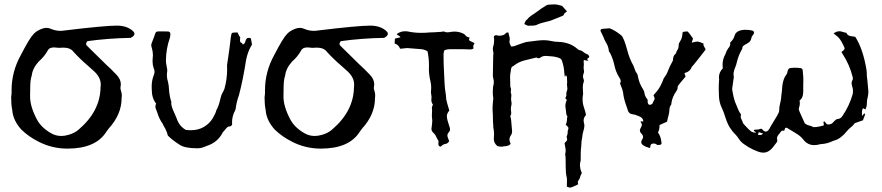

<svg xmlns="http://www.w3.org/2000/svg" viewBox="-20 -669 4053 882"><path d="M290 13.7Q219.2 13.7 157.2 -18.1Q111.8 -41 78.6 -73.2Q39.6 -115.7 36.1 -164.6Q31.2 -188 31.2 -221.7Q31.2 -226.1 32.2 -230.5Q33.2 -234.9 33.2 -239.7V-253.9Q33.2 -340.3 76.2 -417Q115.2 -493.2 134.3 -512.7Q147 -526.9 170.4 -536.1Q182.1 -541 193.4 -541Q203.6 -541 213.4 -536.6Q234.4 -527.3 257.8 -527.3Q268.1 -527.3 279.3 -529.3Q461.4 -551.3 516.6 -551.3Q562.5 -551.3 590.3 -526.9Q597.7 -520 597.7 -513.7Q597.7 -503.9 580.6 -495.1Q476.6 -493.2 381.8 -480Q375.5 -473.1 375.5 -468.3Q375.5 -461.9 380.9 -457.5L465.8 -374Q490.7 -351.6 514.6 -326.2Q535.2 -305.2 535.2 -281.2L533.2 -265.1Q533.2 -259.3 535.6 -252.9Q539.6 -241.2 539.6 -229.5Q539.6 -223.6 538.6 -217.8Q538.6 -143.6 479.5 -78.6Q473.6 -71.3 468.8 -64Q419.9 13.7 290 13.7ZM261.7 -44.4Q277.8 -44.4 295.4 -49.8Q323.2 -57.6 341.3 -73.7Q440.4 -158.2 441.9 -268.1L442.9 -280.3Q442.9 -313 413.1 -340.8L384.8 -366.2Q348.6 -397 318.4 -430.2Q303.7 -450.2 271.5 -450.2L250.5 -449.2Q245.1 -449.2 240.5 -450.2Q235.8 -451.2 228.5 -451.2Q206.1 -451.2 199.2 -437Q184.1 -409.2 157.2 -385.7Q129.4 -355 125.5 -320.3Q118.7 -304.2 118.7 -259.3L118.2 -225.6Q118.2 -179.2 149.9 -119.6Q169.9 -82.5 214.4 -57.1Q236.3 -44.4 261.7 -44.4Z M886.2 12.2Q830.1 12.2 806.2 -3.4Q770.5 -25.9 751 -46.4Q748 -60.1 739.7 -77.1Q729.5 -94.2 728.8 -97.2Q728 -100.1 725.6 -103Q710.9 -124 703.6 -148.9L696.8 -167Q693.8 -173.3 693.8 -179.2Q693.8 -186 697.3 -192.9Q677.2 -218.3 677.2 -256.8L676.8 -272.5Q676.8 -300.3 687.5 -326.7Q689.9 -333.5 689.9 -339.8Q689.9 -347.7 686 -355.5Q680.7 -371.6 680.7 -387.7Q680.7 -396 681.6 -403.8Q682.6 -409.7 682.6 -415.5Q681.6 -435.5 678.2 -445.8Q674.8 -456.1 674.8 -461.4Q674.8 -466.3 676.8 -470.7Q683.1 -485.8 688.5 -501.5Q690.9 -508.8 693.6 -516.1Q696.3 -523.4 703.6 -524.4Q708 -524.9 714.4 -524.9L752 -524.4Q756.3 -524.4 759.5 -521.2Q762.7 -518.1 762.7 -513.7Q762.7 -503.9 760.3 -495.1Q742.7 -444.8 742.2 -391.1Q742.2 -380.4 745.6 -364.7Q746.6 -356.9 747.6 -353.5Q748.5 -350.1 748.5 -344.7Q746.6 -333 746.6 -323.7Q746.6 -307.6 752 -291.5Q755.9 -274.9 756.3 -257.8Q759.3 -222.2 767.1 -201.7Q766.6 -198.7 766.6 -195.3Q766.6 -179.7 781.2 -149.4Q787.1 -136.2 792.5 -122.6Q803.7 -89.4 833.5 -72.3Q845.7 -70.8 856.9 -70.8Q890.6 -70.8 916.5 -85.9Q942.4 -101.1 956.8 -125.2Q971.2 -149.4 973.6 -162.1Q986.3 -185.5 991.2 -210.9Q996.1 -232.9 1002.4 -243.2Q1007.3 -251 1011.2 -261.7Q1023.4 -305.7 1023.4 -351.1L1022.9 -369.6Q1025.9 -391.6 1029.3 -412.6Q1034.2 -442.9 1034.7 -451.2Q1041 -514.2 1045.2 -517.1Q1049.3 -520 1071.3 -520Q1077.6 -503.9 1083.5 -498Q1083.5 -493.7 1083 -490.5Q1082.5 -487.3 1082.5 -484.4Q1082.5 -474.6 1088.6 -472.4Q1094.7 -470.2 1094.7 -464.4Q1105.5 -467.3 1107.9 -481.4Q1112.3 -495.1 1121.6 -495.1Q1126 -495.1 1132.3 -493.2L1137.7 -464.8Q1117.7 -432.1 1110.4 -393.1Q1096.7 -303.7 1077.6 -231.4Q1066.4 -201.2 1062.5 -168.9Q1062 -165.5 1060.1 -161.6Q1045.9 -135.7 1045.9 -106.9L1046.4 -98.1Q1044.4 -87.4 1028.8 -87.4Q1024.9 -87.4 1003.4 -61Q981 -15.6 930.7 1Q925.3 2.4 919.4 5.4Q903.3 12.2 886.2 12.2Z M1454.1 13.7Q1383.3 13.7 1321.3 -18.1Q1275.9 -41 1242.7 -73.2Q1203.6 -115.7 1200.2 -164.6Q1195.3 -188 1195.3 -221.7Q1195.3 -226.1 1196.3 -230.5Q1197.3 -234.9 1197.3 -239.7V-253.9Q1197.3 -340.3 1240.2 -417Q1279.3 -493.2 1298.3 -512.7Q1311 -526.9 1334.5 -536.1Q1346.2 -541 1357.4 -541Q1367.7 -541 1377.4 -536.6Q1398.4 -527.3 1421.9 -527.3Q1432.1 -527.3 1443.4 -529.3Q1625.5 -551.3 1680.7 -551.3Q1726.6 -551.3 1754.4 -526.9Q1761.7 -520 1761.7 -513.7Q1761.7 -503.9 1744.6 -495.1Q1640.6 -493.2 1545.9 -480Q1539.6 -473.1 1539.6 -468.3Q1539.6 -461.9 1544.9 -457.5L1629.9 -374Q1654.8 -351.6 1678.7 -326.2Q1699.2 -305.2 1699.2 -281.2L1697.3 -265.1Q1697.3 -259.3 1699.7 -252.9Q1703.6 -241.2 1703.6 -229.5Q1703.6 -223.6 1702.6 -217.8Q1702.6 -143.6 1643.6 -78.6Q1637.7 -71.3 1632.8 -64Q1584 13.7 1454.1 13.7ZM1425.8 -44.4Q1441.9 -44.4 1459.5 -49.8Q1487.3 -57.6 1505.4 -73.7Q1604.5 -158.2 1606 -268.1L1606.9 -280.3Q1606.9 -313 1577.1 -340.8L1548.8 -366.2Q1512.7 -397 1482.4 -430.2Q1467.8 -450.2 1435.5 -450.2L1414.6 -449.2Q1409.2 -449.2 1404.5 -450.2Q1399.9 -451.2 1392.6 -451.2Q1370.1 -451.2 1363.3 -437Q1348.1 -409.2 1321.3 -385.7Q1293.5 -355 1289.6 -320.3Q1282.7 -304.2 1282.7 -259.3L1282.2 -225.6Q1282.2 -179.2 1314 -119.6Q1334 -82.5 1378.4 -57.1Q1400.4 -44.4 1425.8 -44.4Z M2004.4 4.4Q1993.7 4.4 1993.7 -9.3Q1993.7 -15.1 1994.6 -19.5L1993.7 -22.5Q1989.3 -29.3 1985.4 -37.1Q1980.5 -50.3 1971.2 -58.6Q1961.9 -66.9 1961.9 -77.1Q1961.9 -79.1 1962.6 -82.5Q1963.4 -85.9 1963.6 -90.6Q1963.9 -95.2 1964.8 -100.8Q1965.8 -106.4 1965.8 -113.3Q1965.8 -120.6 1964.8 -125.7Q1963.9 -130.9 1963.9 -135.3L1964.8 -164.1L1963.9 -175.3Q1963.9 -176.8 1964.8 -179Q1965.8 -181.2 1966.8 -183.6Q1967.8 -186 1968.8 -188.5Q1961.4 -198.2 1961.4 -210.9L1962.4 -223.1Q1962.4 -226.6 1961.7 -229.5Q1960.9 -232.4 1960.9 -234.9Q1960.9 -237.3 1960.2 -239.5Q1959.5 -241.7 1959.5 -244.1L1960.9 -265.6Q1960.9 -281.7 1957 -297.4Q1950.2 -325.2 1950.2 -354.5L1950.7 -366.2Q1950.7 -403.3 1943.8 -433.6Q1926.3 -443.8 1906.7 -443.8L1851.1 -448.2L1839.8 -447.3Q1827.6 -445.3 1817.9 -445.3Q1811 -463.9 1793 -469.2Q1793 -482.4 1793.9 -491.2Q1797.4 -493.2 1819.8 -497.6Q1816.9 -502.9 1810.5 -505.9Q1804.2 -508.8 1802.2 -512.2Q1819.3 -525.4 1840.3 -525.4L1851.1 -524.9Q1882.3 -518.1 1913.6 -518.1L1936.5 -518.6Q1953.6 -520.5 1970.2 -520.5L2009.3 -522.9Q2010.3 -523.9 2012.2 -523.9Q2014.2 -523.9 2015.9 -524.2Q2017.6 -524.4 2019 -524.4Q2026.9 -520.5 2034.2 -520.5Q2044.4 -520.5 2053.2 -522.9L2067.9 -523.9Q2088.9 -523.9 2108.4 -514.6Q2109.4 -513.7 2111.3 -512.9Q2113.3 -512.2 2117.2 -507.8Q2123.5 -498.5 2136.7 -497.1L2134.3 -484.4Q2140.6 -480 2147.2 -477.1Q2153.8 -474.1 2160.2 -470.7Q2156.2 -464.4 2153.8 -458Q2153.8 -454.1 2154.5 -451.2Q2155.3 -448.2 2155.3 -446.3Q2148.9 -441.9 2142.1 -441.9Q2123 -441.9 2107.4 -442.9H2044.4Q2032.2 -442.9 2021.5 -438Q2017.6 -429.7 2017.6 -420.4V-407.7Q2017.6 -376 2019.5 -343.8Q2022 -271 2025.9 -248.5Q2029.3 -231 2029.8 -212.9Q2032.2 -200.2 2043.9 -161.6Q2042.5 -160.2 2041.3 -157.5Q2040 -154.8 2037.6 -152.3Q2032.7 -144 2032.7 -135.3Q2032.7 -121.6 2043.9 -89.4Q2047.4 -81.5 2047.4 -74.2Q2047.4 -67.4 2041.3 -60.8Q2035.2 -54.2 2035.2 -46.9Q2035.2 -41.5 2037.6 -35.9Q2040 -30.3 2042.5 -23.4Q2042.5 -22 2043.5 -21Q2037.6 -10.3 2028.3 -8.3Q2014.2 -6.3 2006.3 3.4Q2005.9 4.4 2004.4 4.4Z M2645 99.6Q2645.5 107.4 2648.4 114.3Q2651.4 121.1 2652.8 126Q2645.5 138.7 2644.8 144.8Q2644 150.9 2634.3 165Q2634.8 167.5 2634.8 170.9Q2634.8 174.3 2635.7 177.7L2633.3 179.2Q2606.9 192.9 2597.2 192.9L2584 188.5L2584.5 157.2Q2584.5 150.9 2583 144Q2578.6 127.4 2578.6 95.2Q2578.6 50.3 2577.6 47.9Q2576.7 45.4 2576.2 39.6Q2578.6 29.8 2578.6 20.5Q2578.6 16.1 2573.7 -9.3Q2573.7 -13.7 2579.6 -18.3Q2585.4 -22.9 2585.4 -29.3Q2585.4 -32.2 2584.2 -34.7Q2583 -37.1 2583 -40Q2583 -43.9 2585.4 -47.6Q2587.9 -51.3 2587.9 -64.9Q2587.9 -69.8 2589.6 -73.2Q2591.3 -76.7 2591.3 -80.6Q2591.3 -85.4 2580.6 -94.7L2578.6 -95.2Q2584.5 -107.9 2584.5 -120.6L2586.4 -135.3Q2580.6 -140.6 2580.6 -154.8Q2577.1 -176.8 2577.1 -181.2Q2577.1 -196.3 2584 -210.4L2577.1 -216.8Q2582 -229 2582 -231L2581.5 -238.8Q2581.5 -245.1 2584 -250.7Q2586.4 -256.3 2586.4 -262.2Q2586.4 -266.6 2585.4 -271.5Q2584.5 -276.4 2584.5 -282.7L2585.4 -288.6L2584.5 -312Q2584.5 -319.8 2578.6 -323.7L2575.7 -315.9Q2575.7 -316.9 2574.7 -317.1Q2573.7 -317.4 2572.3 -335.4Q2570.8 -363.8 2560.5 -392.6Q2554.2 -409.2 2489.3 -412.1Q2472.7 -412.1 2466.1 -406.7Q2459.5 -401.4 2454.6 -401.4Q2449.7 -401.4 2443.8 -404.8Q2417 -398.4 2390.6 -391.8Q2364.3 -385.3 2343.3 -369.6Q2338.4 -365.2 2332 -362.3Q2326.7 -355.5 2326.2 -340.3Q2323.2 -329.1 2323.2 -316.9L2324.2 -270.5Q2327.6 -264.2 2327.6 -257.8L2326.2 -247.1Q2326.2 -241.7 2328.6 -236.8Q2329.1 -234.4 2329.1 -231.4L2327.6 -213.4L2330.1 -194.8Q2330.1 -187 2327.6 -178.2Q2326.7 -173.3 2326.7 -167.5L2328.6 -149.4Q2328.6 -143.6 2325.2 -137.7Q2324.2 -136.2 2324.2 -134.3Q2324.2 -132.3 2325.2 -130.9Q2328.6 -121.6 2330.6 -87.4Q2331.1 -78.1 2332.5 -65.9Q2332.5 -56.2 2328.6 -49.8Q2320.3 -39.1 2320.3 -27.8Q2320.3 -19 2325.2 -10.3V-7.3Q2317.9 0 2306.2 2Q2291.5 2.9 2285.6 4.9Q2271 4.9 2264.2 1.5Q2248.5 -12.2 2248.5 -29.8L2249.5 -54.7Q2249.5 -68.8 2246.1 -82.5V-90.3Q2244.1 -106 2244.1 -141.6Q2242.7 -154.3 2242.7 -174.3Q2242.7 -186 2246.1 -217.3Q2243.7 -231.4 2243.7 -245.1Q2243.7 -270.5 2247.6 -281.2L2248.5 -292Q2248.5 -299.8 2246.3 -307.4Q2244.1 -314.9 2244.1 -322.8Q2245.1 -351.1 2245.1 -380.9Q2245.1 -410.6 2245.8 -414.6Q2246.6 -418.5 2246.6 -422.9Q2246.6 -429.7 2244.1 -440.4Q2244.1 -450.7 2245.1 -454.1Q2250 -466.8 2250 -485.4Q2250 -491.7 2248.5 -498Q2248.5 -507.3 2260.3 -507.3Q2261.7 -507.3 2265.1 -506.1Q2268.6 -504.9 2272.5 -504.9Q2295.4 -504.9 2303.7 -516.6L2307.1 -518.6V-519.5Q2308.6 -520 2311 -520Q2316.4 -520 2316.4 -516.6Q2316.9 -510.3 2319.3 -503.4Q2321.8 -496.6 2321.8 -489.3L2320.3 -477.5Q2320.3 -471.7 2323.2 -466.1Q2326.2 -460.4 2327.6 -455.6Q2335.9 -455.6 2339.4 -456.1Q2392.1 -475.6 2397.9 -476.1Q2457 -484.4 2477.5 -484.4Q2495.6 -484.4 2512.7 -480.5Q2529.8 -476.6 2545.4 -476.6Q2597.7 -475.1 2633.3 -443.8Q2639.2 -439 2640.6 -439Q2651.4 -437.5 2661.1 -429.2Q2668 -423.3 2676.8 -420.2Q2685.5 -417 2687 -407.2Q2685.5 -404.3 2681.6 -402.1Q2677.7 -399.9 2677.7 -397Q2677.7 -393.6 2683.6 -388.7Q2666.5 -392.1 2662.1 -393.6L2661.1 -385.3L2662.1 -375L2661.1 -359.4Q2661.1 -351.1 2663.1 -340.3Q2663.1 -337.4 2662.1 -335Q2661.1 -332.5 2659.7 -327.9Q2658.2 -323.2 2658.2 -317.4Q2658.2 -310.5 2662.1 -301.8V-294.9Q2657.2 -282.2 2657.2 -269L2658.2 -246.6Q2658.7 -245.1 2658.7 -237.3Q2656.2 -225.1 2656.2 -213.9Q2656.2 -193.4 2662.8 -174.8Q2669.4 -156.2 2671.9 -140.6Q2661.1 -129.4 2661.1 -115.7Q2661.1 -109.4 2662.8 -103.3Q2664.6 -97.2 2664.6 -91.8Q2664.6 -81.5 2658.7 -62Q2655.8 -53.2 2654.8 -40.5Q2650.4 -17.1 2650.4 -4.4Q2650.4 4.4 2648.9 12.7Q2647.5 21 2647.5 68.8Q2644 79.1 2644 88.9Q2644 94.2 2645 99.6ZM2645 99.6V98.1Q2645.5 98.1 2647.5 108.9Q2646 104 2645 99.6ZM2393.6 -555.7Q2390.1 -556.2 2389.2 -559.6Q2389.2 -562.5 2389.6 -564L2391.1 -564.9Q2395 -576.2 2402.3 -580.1Q2408.2 -590.3 2435.1 -606.9Q2474.6 -636.2 2490.7 -645Q2499 -648.9 2529.8 -648.9Q2537.6 -648.9 2562 -642.1Q2565.4 -639.2 2579.1 -623L2584.5 -616.7Q2579.6 -613.3 2575 -609.4Q2570.3 -605.5 2570.3 -601.6Q2570.3 -599.6 2564.5 -596.2Q2553.7 -591.8 2508.3 -573.7Q2459 -562 2449.5 -556.6Q2439.9 -551.3 2425.8 -551.3L2404.3 -550.8Q2396 -555.7 2393.6 -555.7Z M2965.3 11.2Q2961.9 9.8 2958.5 8.8Q2925.8 -0.5 2925.8 -16.1Q2925.8 -20 2928.2 -25.4Q2934.1 -33.2 2934.1 -40Q2934.1 -48.8 2924.3 -57.6Q2919.4 -63 2919.4 -69.8Q2919.4 -74.2 2921.9 -78.6Q2928.7 -90.8 2928.7 -96.2Q2928.7 -99.6 2921.9 -111.8Q2924.8 -111.3 2927.7 -111.3Q2930.7 -111.3 2935.1 -110.8Q2935.1 -128.4 2912.6 -136.2Q2908.7 -137.2 2904.3 -139.2Q2897.9 -142.6 2891.1 -143.1Q2867.2 -145 2863.3 -165L2856 -186.5Q2845.7 -214.4 2842.3 -243.2Q2840.3 -257.8 2828.6 -284.7V-287.1Q2831.5 -292 2831.5 -296.4Q2831.5 -304.2 2823.7 -314.9Q2808.6 -339.4 2802.5 -368.7Q2796.4 -397.9 2782.2 -426.3Q2780.8 -428.2 2779.5 -429.7Q2778.3 -431.2 2777.6 -432.4Q2776.9 -433.6 2776.9 -435.1Q2775.4 -455.6 2763.2 -474.6Q2756.3 -486.3 2752 -499Q2749 -506.8 2744.6 -514.6Q2738.3 -526.4 2738.3 -528.8Q2738.3 -537.1 2754.9 -537.1Q2767.6 -537.6 2780.8 -539.1Q2810.1 -526.9 2834.5 -505.9Q2846.2 -495.6 2862.3 -435.5Q2871.1 -400.4 2889.6 -367.7Q2893.1 -360.4 2895.5 -352.5Q2898.4 -340.8 2906.2 -330.6Q2909.2 -327.1 2909.4 -323.2Q2909.7 -319.3 2910.6 -317.4Q2916 -286.1 2934.6 -257.8Q2939.5 -250.5 2940.4 -242.2Q2941.9 -227.1 2953.1 -213.9Q2954.6 -212.9 2955.1 -210.9V-203.6Q2955.1 -187.5 2965.3 -187.5Q2968.3 -187.5 2969.2 -188.5Q2971.7 -189 2974.6 -190.4Q2977.5 -191.9 2981 -201.7Q2982.9 -206.5 2985.8 -210.9Q2987.3 -213.4 2987.3 -215.3Q2987.3 -216.8 2986.8 -219.2Q2986.3 -221.7 2984.6 -224.9Q2982.9 -228 2981.9 -231.4L2989.7 -240.7Q3004.9 -256.8 3014.6 -275.9Q3024.9 -296.9 3026.4 -302.2Q3027.8 -307.6 3031.2 -312.5Q3043 -327.6 3048.8 -344.2Q3054.7 -360.8 3069.3 -387.2Q3071.8 -389.2 3071.8 -397Q3072.8 -411.1 3079.6 -418Q3085.4 -422.4 3086.2 -427.2Q3086.9 -432.1 3092.3 -440.2Q3097.7 -448.2 3097.7 -461.4Q3097.7 -470.2 3104 -479Q3106.9 -482.9 3108.9 -487.3Q3114.3 -502 3114.3 -507.3Q3114.3 -517.6 3117.2 -522.5L3136.2 -524.9Q3137.2 -523.9 3139.2 -523.4Q3143.6 -521 3163.6 -492.2L3157.7 -473.1Q3176.8 -478 3183.1 -478Q3192.4 -478 3211.9 -468.8L3211.4 -464.8Q3211.4 -459.5 3215.3 -453.1Q3220.7 -447.3 3220.7 -442.4L3220.2 -439.5Q3218.3 -436 3184.6 -394Q3162.6 -366.2 3160.2 -364.5Q3157.7 -362.8 3157.7 -361.8Q3150.9 -340.3 3124 -333L3129.4 -317.4Q3099.1 -281.7 3094.7 -274.9Q3092.8 -272 3092.8 -266.1Q3092.8 -258.3 3086.4 -249.5Q3068.4 -223.6 3064.5 -196.8Q3064.5 -190.4 3063 -188Q3054.7 -177.7 3054.7 -159.7Q3054.2 -150.9 3051.8 -142.1Q3049.3 -133.3 3043.9 -109.9L3009.8 -94.7Q3009.8 -73.7 3004.4 -64.5L3002.4 -61Q3014.6 -43.5 3017.1 -24.4Q3017.6 -20 3018.3 -16.6Q3019 -13.2 3019 -11.2Q3019 -6.8 3015.6 -4.9Q3012.2 -2.9 2999.5 -2.9Q2992.2 -9.8 2982.4 -9.8Q2967.3 -9.8 2967.3 5.4Q2966.8 8.8 2965.3 11.2Z M3487.3 32.2Q3470.7 32.2 3450.7 22.5L3439.9 18.1Q3418.5 8.3 3399.9 -5.4Q3384.8 -15.1 3375 -29.8Q3367.7 -41.5 3358.4 -51.3Q3346.7 -62 3337.4 -76.2Q3323.7 -93.3 3310.5 -134.8Q3305.2 -153.3 3296.9 -170.9Q3283.7 -197.3 3282.7 -227.1Q3281.7 -244.1 3281.7 -261.2Q3281.7 -281.2 3283.2 -301.3L3283.7 -303.7L3283.2 -305.7L3282.7 -314Q3282.7 -336.9 3300.3 -355Q3299.3 -363.8 3299.3 -371.6Q3299.3 -396.5 3311.5 -418.5Q3313.5 -422.4 3314.5 -425.8Q3315.4 -429.2 3316.9 -432.1L3317.4 -434.1Q3320.8 -440.9 3325.2 -446.8Q3334.5 -457.5 3334.5 -466.8L3334 -471.2Q3334 -473.6 3336.4 -476.1Q3350.6 -488.8 3355 -506.8Q3362.8 -530.3 3400.9 -532.2Q3422.4 -532.2 3435.1 -528.8Q3443.8 -526.4 3443.8 -518.6Q3443.8 -513.7 3439.5 -509.3Q3432.6 -501.5 3431.6 -493.2Q3430.2 -488.8 3428.7 -484.9Q3425.3 -475.6 3410.6 -468.3Q3402.8 -464.4 3396.5 -459.7Q3390.1 -455.1 3390.1 -448.2Q3390.1 -444.8 3387.7 -440.9L3386.2 -439Q3371.6 -412.1 3364.7 -382.8Q3362.8 -373.5 3359.4 -364.7Q3349.6 -341.8 3349.6 -328.6Q3349.6 -323.7 3350.6 -318.8Q3351.1 -317.4 3351.1 -315.4L3347.7 -292Q3343.3 -264.2 3343.3 -260.7Q3343.3 -254.4 3349.6 -225.6Q3351.6 -218.3 3352.1 -215.6Q3352.5 -212.9 3354 -209Q3355.5 -205.1 3356.9 -200.2Q3373.5 -157.7 3380.4 -148.4L3384.3 -143.1L3383.8 -141.1Q3382.8 -138.2 3382.3 -133.3Q3382.8 -127 3385.7 -121.8Q3388.7 -116.7 3391.6 -108.9Q3391.6 -103.5 3399.9 -95.2Q3405.3 -90.3 3410.6 -84Q3419.9 -73.7 3429.7 -65.9Q3438.5 -59.6 3452.1 -59.6Q3452.1 -63.5 3447.8 -64.9Q3445.3 -65.9 3444.1 -66.9Q3442.9 -67.9 3442.9 -72.3H3444.8Q3448.2 -73.7 3457 -73.7Q3463.9 -73.7 3470.7 -76.2Q3473.6 -77.6 3476.6 -77.6Q3480 -77.6 3485.1 -71.3Q3490.2 -64.9 3498.5 -64.5Q3508.8 -64.5 3519 -85.9L3522.9 -92.8Q3559.1 -149.9 3559.1 -157.7Q3559.1 -177.2 3563.5 -193.4Q3566.4 -203.6 3567.9 -214.8L3569.3 -230.5Q3571.8 -246.1 3572.8 -262.2Q3573.7 -286.1 3582 -308.6Q3586.4 -318.4 3590.3 -323.2Q3596.7 -330.6 3598.1 -342.3Q3600.6 -356.9 3615.2 -356.9Q3619.6 -357.9 3627.9 -357.9Q3647.5 -357.9 3656.2 -356.4Q3667 -355.5 3667.5 -344.7L3668.5 -332.5Q3670.4 -316.9 3670.4 -302.7Q3670.4 -287.1 3669.9 -279.3V-250Q3669.9 -222.2 3657.2 -210.9Q3654.8 -209 3652.8 -206.5Q3654.3 -200.7 3654.3 -194.3Q3654.3 -184.6 3650.9 -175.3Q3649.4 -170.9 3649.4 -166.5Q3649.4 -162.1 3676.3 -104Q3676.8 -103.5 3676.8 -102.8Q3676.8 -102.1 3677.2 -102.1Q3686.5 -94.7 3697.3 -92.5Q3708 -90.3 3716.3 -85Q3729 -85 3739.3 -86.9Q3756.8 -90.3 3763.2 -92.3Q3764.6 -95.2 3764.6 -97.2Q3764.6 -99.1 3763.7 -101.6Q3762.7 -104 3762.7 -106.9Q3762.7 -108.9 3764.2 -110.1Q3765.6 -111.3 3766.1 -111.3Q3767.1 -111.3 3768.6 -110.1Q3770 -108.9 3772.2 -105.7Q3774.4 -102.5 3776.6 -99.9Q3778.8 -97.2 3786.1 -97.2Q3799.8 -97.2 3809.1 -108.9Q3821.3 -122.6 3828.6 -122.6Q3841.3 -122.6 3850.6 -137.2Q3882.3 -183.6 3897.5 -238.3Q3898.4 -244.6 3898.4 -251Q3898.4 -263.2 3894 -274.9Q3892.1 -281.7 3892.1 -287.6Q3892.1 -293.9 3895.5 -300.3Q3897.9 -303.7 3897.9 -307.6Q3897.9 -312.5 3896.5 -316.4Q3882.8 -372.1 3851.1 -420.4Q3849.1 -422.9 3845.2 -430.2Q3859.9 -439.9 3859.9 -446.3Q3859.9 -450.7 3853.5 -462.4Q3839.8 -491.2 3826.2 -502Q3820.3 -507.3 3814 -511.7L3809.1 -515.1Q3821.8 -525.4 3836.4 -525.4Q3843.3 -525.4 3850.6 -522.5Q3856 -520.5 3861.8 -519.5L3868.2 -518.1Q3873 -503.4 3895.5 -502Q3901.9 -501.5 3908.7 -500Q3944.3 -445.3 3960.4 -348.6V-346.7Q3961.4 -343.3 3961.4 -340.3Q3961.4 -318.4 3964.8 -296.9L3966.8 -274.4Q3969.2 -253.4 3969.2 -248.5Q3969.2 -235.4 3965.8 -221.2Q3962.4 -210.4 3962.4 -198.2Q3962.4 -178.2 3955.1 -166L3947.8 -170.4Q3946.3 -171.4 3944.8 -171.9Q3939.5 -165 3939.5 -153.3Q3939.5 -143.6 3940.4 -135.7L3949.2 -147.5Q3954.1 -147.5 3954.1 -144Q3954.1 -141.1 3946.8 -124.5L3944.8 -116.7Q3939 -115.2 3913.1 -105.5L3911.1 -105Q3906.2 -103.5 3905.8 -102.1Q3898.4 -91.3 3887.7 -83.5Q3878.9 -76.7 3872.1 -68.4Q3843.3 -32.2 3814 -23.9Q3809.1 -22.9 3805.2 -21L3802.2 -19.5Q3780.3 -9.3 3755.4 -7.3Q3749 -7.3 3742.7 -5.4Q3732.9 -2.4 3719.7 -2.4Q3689.5 -2.4 3669.4 -28.8Q3660.2 -40.5 3648.4 -48.8Q3629.4 -61.5 3608.9 -73.2Q3594.2 -82.5 3592.8 -82.5Q3587.4 -82.5 3585.9 -78.1L3583.5 -71.3Q3582.5 -67.9 3581.1 -67.9Q3579.1 -68.4 3578.4 -68.8Q3577.6 -69.3 3575.2 -69.3Q3569.8 -69.3 3562.5 -57.6Q3560.5 -54.2 3557.6 -51.8Q3549.3 -42 3549.3 -33.7Q3549.3 -30.3 3550 -27.8Q3550.8 -25.4 3550.8 -22.9Q3550.8 -18.6 3548.3 -15.6L3538.1 -2.4Q3514.6 32.2 3487.3 32.2ZM3476.1 -49.3Q3479.5 -49.3 3485.4 -55.2L3465.8 -62L3461.4 -49.8Q3466.8 -48.8 3471.2 -48.8Z"/></svg>

Font: Kurland
Style: Regular
Weight: 400
Designer: GGBot
Version: 0.22